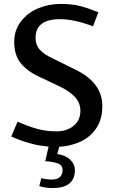

<svg xmlns="http://www.w3.org/2000/svg" viewBox="-20 -732 587 972"><path d="M297 129Q297 105 274.5 96Q252 87 209 84L226 10Q134 3 37 -41L69 -116Q121 -93 167 -80Q213 -67 267 -67Q318 -67 352.5 -95Q387 -123 387 -171Q387 -212 358.5 -242Q330 -272 279 -296L177 -344Q117 -372 84.5 -413Q52 -454 52 -519Q52 -579 85.5 -623Q119 -667 172.5 -689.5Q226 -712 286 -712Q345 -712 385.5 -701.5Q426 -691 478 -670L451 -599Q354 -635 284 -635Q160 -635 160 -540Q160 -505 180.5 -481.5Q201 -458 245 -437L365 -378Q498 -312 498 -196Q498 -127 466.5 -81.5Q435 -36 385.5 -14Q336 8 280 11L270 48Q312 54 335.5 76.5Q359 99 359 130Q359 175 330.5 197.5Q302 220 247 220Q209 220 179 210L189 170Q215 177 243 177Q271 177 284 163.5Q297 150 297 129Z"/></svg>

Font: Voces
Style: Regular
Weight: 400
Designer: Ana Paula Megda, Pablo Ugerman
Foundry: Ana Paula Megda, Pablo Ugerman
Version: Version 1.100